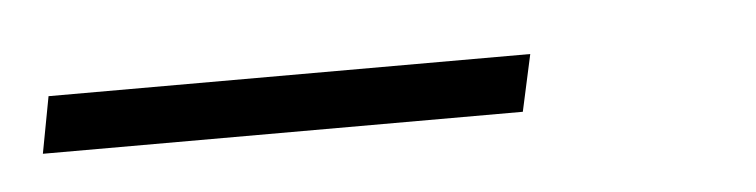

<svg xmlns="http://www.w3.org/2000/svg" viewBox="-130 90 425 108"><g transform="rotate(-5 82.0 144.0)"><path d="M-108 160 -102 128H170L163 160Z"/></g></svg>

Font: Saira ExtraCondensed Thin
Style: Italic
Weight: 250
Width: 2
Italic angle: -12°
Designer: Hector Gatti with collaboration of the Omnibus-Type team
Foundry: Omnibus-Type
Version: Version 1.101